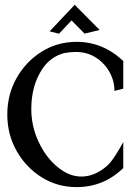

<svg xmlns="http://www.w3.org/2000/svg" viewBox="-20 -764 575 797"><path d="M297.9 12.7Q217.8 12.7 152.6 -28.3Q87.4 -69.3 48.8 -137.7Q10.3 -206.1 10.3 -288.6Q10.3 -371.6 48.8 -439.9Q87.4 -508.3 152.6 -549.3Q217.8 -590.3 297.9 -590.3Q407.7 -590.3 491.7 -510.7V-396L455.1 -386.7Q455.1 -428.7 433.8 -466.3Q412.6 -503.9 374.5 -527.3Q339.8 -548.3 293.5 -548.3Q271 -548.3 245.6 -543.5Q189 -527.8 156.2 -478.5Q109.9 -409.7 109.9 -311Q109.9 -217.8 162.1 -135.3Q196.8 -81.5 245.1 -52.2Q279.8 -31.2 318.4 -31.2Q361.3 -31.2 402.3 -58.6Q427.2 -75.2 442.4 -95.2Q461.4 -119.6 491.7 -174.3V-66.4Q410.2 12.7 297.9 12.7ZM331.1 -624.5 276.9 -679.2 225.1 -624 186 -633.8 290 -744.1 393.6 -639.6Z"/></svg>

Font: Quaaykop
Style: Medium
Weight: 500
Designer: Tup Wanders
Foundry: Free font, DO NOT SELL
Version: Version 1.00;July 31, 2023;FontCreator 11.5.0.2430 64-bit